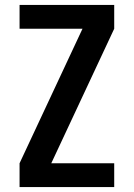

<svg xmlns="http://www.w3.org/2000/svg" viewBox="-20 -755 540 775"><path d="M59 0V-96L313 -639H59V-735H441V-639L187 -96H441V0Z"/></svg>

Font: Moesevka
Style: Bold
Weight: 700
Monospace: yes
Designer: Belleve Invis
Foundry: Belleve Invis
Version: Version 32.5.0; ttfautohint (v1.8.4)